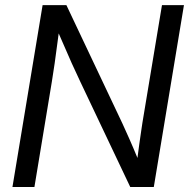

<svg xmlns="http://www.w3.org/2000/svg" viewBox="-20 -748 756 768"><path d="M29.8 0 150.4 -727.5H245.6L469.7 -253.9Q479.5 -232.9 496.6 -194.3Q513.7 -155.8 529.8 -116.2Q532.7 -141.6 536.9 -169.7Q541 -197.8 544.4 -221.7Q547.9 -245.6 549.8 -257.8L627.9 -727.5H715.8L595.2 0H501L301.3 -420.9Q289.6 -444.8 266.8 -495.4Q244.1 -545.9 214.8 -614.3Q205.6 -543.5 198.7 -495.1Q191.9 -446.8 187.5 -421.9L117.7 0Z"/></svg>

Font: Inter Display
Style: Italic
Weight: 400
Italic angle: -9.39999°
Designer: Rasmus Andersson
Foundry: rsms
Version: Version 4.000;git-a52131595